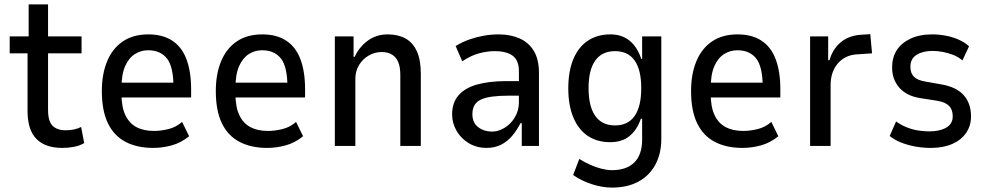

<svg xmlns="http://www.w3.org/2000/svg" viewBox="-20 -662 4475 871"><path d="M263 9Q185 9 145 -32Q105 -73 105 -158V-420H24V-497H110V-642H198V-497H350V-420H198V-164Q198 -111 219 -91Q240 -71 277 -71Q297 -71 314.5 -74.5Q332 -78 348 -86L362 -13Q342 -1 316 4Q290 9 263 9Z M675 9Q602 9 549.5 -18.5Q497 -46 469.5 -103Q442 -160 442 -249Q442 -326 466 -384Q490 -442 537 -474Q584 -506 653 -506Q718 -506 761.5 -477.5Q805 -449 826 -393Q847 -337 847 -257V-220H514V-287H783L767 -266Q767 -359 737.5 -396.5Q708 -434 652 -434Q619 -434 591.5 -416.5Q564 -399 547.5 -361.5Q531 -324 531 -261V-238Q531 -176 549 -139Q567 -102 599.5 -85Q632 -68 679 -68Q710 -68 744.5 -76.5Q779 -85 806 -109L838 -44Q801 -14 759 -2.5Q717 9 675 9Z M1192 9Q1119 9 1066.5 -18.5Q1014 -46 986.5 -103Q959 -160 959 -249Q959 -326 983 -384Q1007 -442 1054 -474Q1101 -506 1170 -506Q1235 -506 1278.5 -477.5Q1322 -449 1343 -393Q1364 -337 1364 -257V-220H1031V-287H1300L1284 -266Q1284 -359 1254.5 -396.5Q1225 -434 1169 -434Q1136 -434 1108.5 -416.5Q1081 -399 1064.5 -361.5Q1048 -324 1048 -261V-238Q1048 -176 1066 -139Q1084 -102 1116.5 -85Q1149 -68 1196 -68Q1227 -68 1261.5 -76.5Q1296 -85 1323 -109L1355 -44Q1318 -14 1276 -2.5Q1234 9 1192 9Z M1499 0V-497H1584V-404H1589Q1608 -447 1647 -476.5Q1686 -506 1739 -506Q1785 -506 1818.5 -488Q1852 -470 1870.5 -430.5Q1889 -391 1889 -328V0H1796V-322Q1796 -358 1786.5 -380.5Q1777 -403 1758 -414.5Q1739 -426 1712 -426Q1680 -426 1652.5 -410Q1625 -394 1608.5 -366.5Q1592 -339 1592 -305V0Z M2187 9Q2143 9 2107.5 -12Q2072 -33 2051.5 -68Q2031 -103 2031 -143Q2031 -196 2060 -229.5Q2089 -263 2144 -278.5Q2199 -294 2276 -294H2347V-228H2289Q2246 -228 2214.5 -224Q2183 -220 2163 -211Q2143 -202 2133 -185.5Q2123 -169 2123 -144Q2123 -105 2149.5 -85Q2176 -65 2212 -65Q2241 -65 2269.5 -82.5Q2298 -100 2316 -130.5Q2334 -161 2334 -198V-339Q2334 -388 2306 -409Q2278 -430 2224 -430Q2190 -430 2153 -420Q2116 -410 2077 -384L2047 -453Q2078 -472 2109.5 -483Q2141 -494 2174.5 -500Q2208 -506 2242 -506Q2296 -506 2337.5 -487.5Q2379 -469 2402 -430.5Q2425 -392 2425 -331V0H2347V-103H2341Q2326 -73 2304.5 -47Q2283 -21 2254 -6Q2225 9 2187 9Z M2756 189Q2712 189 2664.5 173.5Q2617 158 2580 132L2608 59Q2632 74 2657.5 85.5Q2683 97 2709 103.5Q2735 110 2756 110Q2822 110 2857.5 75Q2893 40 2893 -29V-123H2887Q2870 -73 2836 -45Q2802 -17 2748 -17Q2689 -17 2646.5 -45.5Q2604 -74 2581 -129Q2558 -184 2558 -261Q2558 -339 2581 -394Q2604 -449 2647 -477.5Q2690 -506 2749 -506Q2801 -506 2836 -477.5Q2871 -449 2889 -395H2893V-497H2980V-32Q2980 35 2953 85Q2926 135 2876 162Q2826 189 2756 189ZM2770 -93Q2829 -93 2859 -136Q2889 -179 2889 -262Q2889 -345 2859 -387.5Q2829 -430 2770 -430Q2711 -430 2680.5 -387.5Q2650 -345 2650 -262Q2650 -179 2680.5 -136Q2711 -93 2770 -93Z M3348 9Q3275 9 3222.5 -18.5Q3170 -46 3142.5 -103Q3115 -160 3115 -249Q3115 -326 3139 -384Q3163 -442 3210 -474Q3257 -506 3326 -506Q3391 -506 3434.5 -477.5Q3478 -449 3499 -393Q3520 -337 3520 -257V-220H3187V-287H3456L3440 -266Q3440 -359 3410.5 -396.5Q3381 -434 3325 -434Q3292 -434 3264.5 -416.5Q3237 -399 3220.5 -361.5Q3204 -324 3204 -261V-238Q3204 -176 3222 -139Q3240 -102 3272.5 -85Q3305 -68 3352 -68Q3383 -68 3417.5 -76.5Q3452 -85 3479 -109L3511 -44Q3474 -14 3432 -2.5Q3390 9 3348 9Z M3655 0V-497H3737V-389H3743Q3757 -438 3792 -468.5Q3827 -499 3881 -504L3928 -507L3936 -420L3862 -415Q3810 -410 3779 -372Q3748 -334 3748 -276V0Z M4203 9Q4167 9 4131.5 2.5Q4096 -4 4066.5 -16Q4037 -28 4016 -45L4045 -111Q4069 -94 4094.5 -84Q4120 -74 4146 -70Q4172 -66 4196 -66Q4243 -66 4272.5 -83Q4302 -100 4302 -134Q4302 -165 4285 -182Q4268 -199 4231 -205L4154 -217Q4092 -227 4059.5 -264.5Q4027 -302 4027 -356Q4027 -401 4048 -434Q4069 -467 4110 -486.5Q4151 -506 4210 -506Q4240 -506 4271.5 -500Q4303 -494 4330.5 -481.5Q4358 -469 4376 -452L4346 -388Q4327 -404 4304 -413Q4281 -422 4257 -426.5Q4233 -431 4210 -431Q4167 -431 4138.5 -413.5Q4110 -396 4110 -359Q4110 -330 4126 -314Q4142 -298 4178 -292L4251 -279Q4320 -267 4352.5 -229.5Q4385 -192 4385 -134Q4385 -92 4363 -59.5Q4341 -27 4300 -9Q4259 9 4203 9Z"/></svg>

Font: Nunito Sans 7pt Condensed Medium
Style: Regular
Weight: 500
Width: 3
Designer: Vernon Adams
Foundry: Vernon Adams
Version: Version 3.101;gftools[0.9.27]